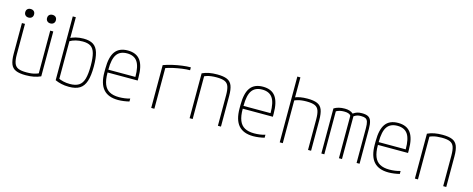

<svg xmlns="http://www.w3.org/2000/svg" viewBox="-35 -1389 5070 2058"><g transform="rotate(15 2500.0 -360.0)"><path d="M258 10Q189 10 149 -7Q109 -24 92.5 -65.5Q76 -107 76 -180V-520H110V-181Q110 -119 123 -84Q136 -49 168 -35.5Q200 -22 258 -22Q289 -22 313.5 -25Q338 -28 360.5 -35Q383 -42 405 -53L390 -30V-520H424V-22Q389 -6 348.5 2Q308 10 258 10ZM129 -595Q107 -595 93.5 -608Q80 -621 80 -642Q80 -665 93.5 -677.5Q107 -690 129 -690Q151 -690 164.5 -677.5Q178 -665 178 -642Q178 -621 164.5 -608Q151 -595 129 -595ZM371 -595Q349 -595 335.5 -608Q322 -621 322 -642Q322 -665 335.5 -677.5Q349 -690 371 -690Q393 -690 406.5 -677.5Q420 -665 420 -642Q420 -621 406.5 -608Q393 -595 371 -595Z M738 10Q692 10 653 1Q614 -8 584 -22V-730H618V-28L606 -52Q633 -38 667.5 -30Q702 -22 740 -22Q803 -22 839.5 -45.5Q876 -69 891.5 -123Q907 -177 907 -270Q907 -356 893 -406Q879 -456 847 -477Q815 -498 758 -498Q717 -498 681 -489Q645 -480 614 -462L600 -491Q633 -510 673.5 -520Q714 -530 759 -530Q827 -530 866.5 -505Q906 -480 923.5 -423Q941 -366 941 -270Q941 -168 921 -106.5Q901 -45 857 -17.5Q813 10 738 10Z M1284 10Q1174 10 1120 -51.5Q1066 -113 1066 -240V-280Q1066 -409 1110.5 -469.5Q1155 -530 1250 -530Q1345 -530 1389.5 -469.5Q1434 -409 1434 -280V-246H1083V-277H1411L1400 -263V-279Q1400 -395 1364 -446.5Q1328 -498 1250 -498Q1172 -498 1136 -446.5Q1100 -395 1100 -279V-241Q1100 -164 1119.5 -115.5Q1139 -67 1180 -44.5Q1221 -22 1285 -22Q1315 -22 1346.5 -26Q1378 -30 1407 -39V-6Q1379 1 1346 5.5Q1313 10 1284 10Z M1650 -475Q1696 -492 1748.5 -504Q1801 -516 1852.5 -523Q1904 -530 1948 -530V-498Q1908 -498 1861 -491.5Q1814 -485 1766 -474.5Q1718 -464 1675 -448L1685 -466V0H1650Z M2076 -498Q2112 -515 2152 -522.5Q2192 -530 2242 -530Q2312 -530 2351.5 -513Q2391 -496 2407.5 -454.5Q2424 -413 2424 -340V0H2390V-339Q2390 -402 2377.5 -436.5Q2365 -471 2333 -484.5Q2301 -498 2242 -498Q2213 -498 2187.5 -495Q2162 -492 2140 -485.5Q2118 -479 2095 -467L2110 -490V0H2076Z M2784 10Q2674 10 2620 -51.5Q2566 -113 2566 -240V-280Q2566 -409 2610.5 -469.5Q2655 -530 2750 -530Q2845 -530 2889.5 -469.5Q2934 -409 2934 -280V-246H2583V-277H2911L2900 -263V-279Q2900 -395 2864 -446.5Q2828 -498 2750 -498Q2672 -498 2636 -446.5Q2600 -395 2600 -279V-241Q2600 -164 2619.5 -115.5Q2639 -67 2680 -44.5Q2721 -22 2785 -22Q2815 -22 2846.5 -26Q2878 -30 2907 -39V-6Q2879 1 2846 5.5Q2813 10 2784 10Z M3390 -339Q3390 -402 3377.5 -436.5Q3365 -471 3333 -484.5Q3301 -498 3242 -498Q3213 -498 3188 -495Q3163 -492 3141 -485.5Q3119 -479 3096 -468L3094 -502Q3126 -517 3162.5 -523.5Q3199 -530 3245 -530Q3313 -530 3352.5 -513Q3392 -496 3408 -454.5Q3424 -413 3424 -340V0H3390ZM3076 0V-730H3110V0Z M3538 0V-500Q3562 -515 3591.5 -522.5Q3621 -530 3658 -530Q3687 -530 3711 -522.5Q3735 -515 3751 -500Q3775 -517 3796.5 -523.5Q3818 -530 3848 -530Q3892 -530 3916.5 -517Q3941 -504 3951.5 -472.5Q3962 -441 3962 -385V0H3929V-386Q3929 -431 3921.5 -455.5Q3914 -480 3896 -489Q3878 -498 3845 -498Q3821 -498 3804.5 -493Q3788 -488 3767 -474V0H3733V-471Q3733 -473 3726 -480Q3719 -487 3702.5 -492.5Q3686 -498 3659 -498Q3607 -498 3571 -477V0Z M4284 10Q4174 10 4120 -51.5Q4066 -113 4066 -240V-280Q4066 -409 4110.5 -469.5Q4155 -530 4250 -530Q4345 -530 4389.5 -469.5Q4434 -409 4434 -280V-246H4083V-277H4411L4400 -263V-279Q4400 -395 4364 -446.5Q4328 -498 4250 -498Q4172 -498 4136 -446.5Q4100 -395 4100 -279V-241Q4100 -164 4119.5 -115.5Q4139 -67 4180 -44.5Q4221 -22 4285 -22Q4315 -22 4346.5 -26Q4378 -30 4407 -39V-6Q4379 1 4346 5.5Q4313 10 4284 10Z M4576 -498Q4612 -515 4652 -522.5Q4692 -530 4742 -530Q4812 -530 4851.5 -513Q4891 -496 4907.5 -454.5Q4924 -413 4924 -340V0H4890V-339Q4890 -402 4877.5 -436.5Q4865 -471 4833 -484.5Q4801 -498 4742 -498Q4713 -498 4687.5 -495Q4662 -492 4640 -485.5Q4618 -479 4595 -467L4610 -490V0H4576Z"/></g></svg>

Font: M PLUS Code Latin ExtraLight
Style: Regular
Weight: 250
Designer: Coji Morishita
Foundry: UNDERFOREST DESIGN
Version: Version 1.002; ttfautohint (v1.8.3)